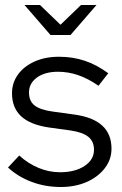

<svg xmlns="http://www.w3.org/2000/svg" viewBox="-20 -738 486 768"><path d="M223 10Q161 10 106.5 -10.5Q52 -31 12 -68L57 -116Q92 -84 134 -66.5Q176 -49 220 -49Q280 -49 318 -74Q356 -99 356 -139Q356 -172 333.5 -190.5Q311 -209 263 -216L176 -228Q101 -239 64.5 -273Q28 -307 28 -365Q28 -407 52 -440Q76 -473 118.5 -492Q161 -511 216 -511Q271 -511 319 -495Q367 -479 413 -445L374 -395Q332 -424 292.5 -437.5Q253 -451 212 -451Q160 -451 128 -428Q96 -405 96 -368Q96 -334 118 -316.5Q140 -299 189 -292L276 -280Q351 -270 388.5 -236Q426 -202 426 -143Q426 -100 399 -65Q372 -30 326.5 -10Q281 10 223 10ZM140 -718 222 -639 304 -718H366L262 -598H182L78 -718Z"/></svg>

Font: Red Hat Display Variable
Style: Regular
Weight: 400
Designer: Pentagram, MCKL
Foundry: Pentagram, MCKL
Version: Version 1.021